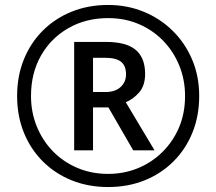

<svg xmlns="http://www.w3.org/2000/svg" viewBox="-20 -744 872 774"><path d="M416 10Q336 10 269 -17Q202 -44 152.5 -93.5Q103 -143 76 -210Q49 -277 49 -357Q49 -437 76 -504Q103 -571 152.5 -620.5Q202 -670 269 -697Q336 -724 416 -724Q492 -724 558.5 -697Q625 -670 675.5 -620.5Q726 -571 754.5 -504Q783 -437 783 -357Q783 -277 756 -210Q729 -143 679.5 -93.5Q630 -44 563 -17Q496 10 416 10ZM416 -43Q480 -43 536 -66Q592 -89 635 -131.5Q678 -174 702 -231Q726 -288 726 -357Q726 -422 703 -479Q680 -536 638.5 -579Q597 -622 540.5 -646.5Q484 -671 416 -671Q326 -671 255.5 -630.5Q185 -590 145 -519.5Q105 -449 105 -357Q105 -292 128 -235Q151 -178 192.5 -135Q234 -92 291 -67.5Q348 -43 416 -43ZM279 -138V-575H407Q489 -575 527 -543Q565 -511 565 -446Q565 -399 541 -371.5Q517 -344 487 -332L603 -138H517L417 -311H355V-138ZM405 -373Q444 -373 466 -393Q488 -413 488 -444Q488 -479 468 -495Q448 -511 404 -511H355V-373Z"/></svg>

Font: Noto Sans Old Turkic
Style: Regular
Weight: 400
Designer: Monotype Design Team
Foundry: Monotype Imaging Inc.
Version: Version 2.003; ttfautohint (v1.8.4.7-5d5b)